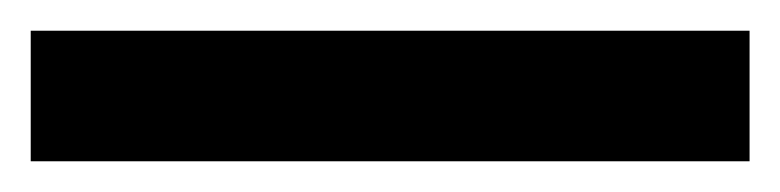

<svg xmlns="http://www.w3.org/2000/svg" viewBox="-22 59 508 125"><path d="M466 164V79H-2V164Z"/></svg>

Font: Noto Sans Lao Looped SemiCondensed SemiBold
Style: Regular
Weight: 600
Width: 4
Designer: Mark Frömberg, Ben Mitchell
Foundry: The Fontpad Ltd
Version: Version 1.002